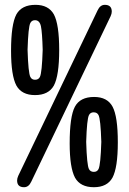

<svg xmlns="http://www.w3.org/2000/svg" viewBox="-20 -783 540 806"><path d="M81.1 2.9Q51.8 2.9 51.8 -25.4Q51.8 -34.2 56.6 -44.9L389.6 -739.3Q400.4 -762.7 419.9 -762.7Q449.2 -762.7 449.2 -734.4Q449.2 -725.6 444.3 -714.8L111.3 -20.5Q100.6 2.9 81.1 2.9ZM128.9 -762.7Q183.6 -762.7 206.1 -722.7Q228.5 -680.7 228.5 -573.2Q228.5 -465.8 206.1 -423.8Q183.6 -383.8 127 -383.8Q71.3 -383.8 48.8 -423.8Q26.4 -465.8 26.4 -570.3Q26.4 -680.7 48.8 -722.7Q71.3 -762.7 128.9 -762.7ZM127 -698.2Q113.3 -698.2 107.4 -686.5Q98.6 -669.9 95.7 -574.2Q98.6 -477.5 107.4 -460Q113.3 -448.2 127 -448.2Q141.6 -448.2 147.5 -460Q156.2 -477.5 159.2 -574.2Q157.2 -646.5 151.9 -672.4Q146.5 -698.2 127 -698.2ZM375 -376Q430.7 -376 452.6 -335Q474.6 -293.9 474.6 -185.5Q474.6 -79.1 452.1 -37.1Q429.7 2.9 374 2.9Q317.4 2.9 294.9 -37.1Q272.5 -79.1 272.5 -180.7Q272.5 -293.9 294.4 -335Q316.4 -376 375 -376ZM373 -311.5Q359.4 -311.5 353.5 -299.8Q344.7 -283.2 341.8 -187.5Q344.7 -89.8 353.5 -73.2Q359.4 -61.5 374 -61.5Q387.7 -61.5 393.6 -73.2Q402.3 -90.8 405.3 -187.5Q402.3 -283.2 393.6 -299.8Q387.7 -311.5 373 -311.5Z"/></svg>

Font: MotoyaLMaru
Style: W3 mono
Weight: 400
Version: Version 1.01